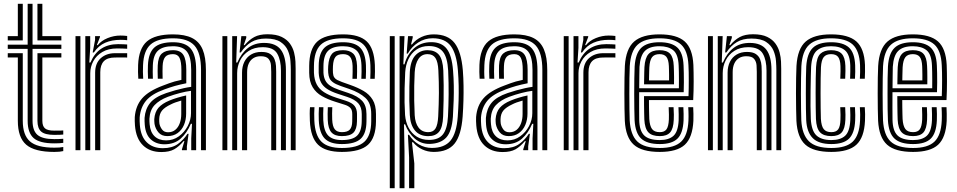

<svg xmlns="http://www.w3.org/2000/svg" viewBox="-20 -790 5032 1010"><path d="M265.5 -35.8Q188.5 -35.8 157 -63.6Q125.5 -91.5 125.5 -154.5V-532.8H20.8V-555H125.5V-770H151.2V-555H302.8V-532.8H151.2V-154.5Q151.2 -103 177 -80.6Q202.8 -58.2 265.5 -58.2Q277.2 -58.2 288.8 -58.6Q300.2 -59 312.8 -60V-38.5Q302.8 -37 291.4 -36.4Q280 -35.8 265.5 -35.8ZM265.5 9.2Q162 9.2 117.9 -28.8Q73.8 -66.8 73.8 -154.5V-487.8H20.8V-510.2H99.8V-154.5Q99.8 -79.5 137.4 -46.4Q175 -13.2 265.5 -13.2Q280.2 -13.2 291.9 -14Q303.5 -14.8 312.8 -16.8V4.8Q295 9.2 265.5 9.2ZM265.5 -80.5Q216.8 -80.5 196.9 -97.6Q177 -114.8 177 -154.5V-510.2H302.8V-487.8H202.8V-154.5Q202.8 -126.5 216.8 -114.6Q230.8 -102.8 265.5 -102.8Q286.2 -102.8 297.6 -103Q309 -103.2 312.8 -103.8V-82.2Q305.2 -81.5 294.2 -81Q283.2 -80.5 265.5 -80.5ZM20.8 -577.5V-600H73.8V-770H99.8V-577.5ZM177 -577.5V-770H202.8V-600H302.8V-577.5Z M428.8 0V-600H454.5V-538L449.8 -461.2H455.8Q477.5 -511.5 513.9 -534.6Q550.2 -557.8 601.2 -557.8Q614.8 -557.8 628.8 -557.1Q642.8 -556.5 649 -556V-533.5Q641.5 -534 626.1 -534.6Q610.8 -535.2 596.5 -535.2Q550 -535.2 518.4 -516.5Q486.8 -497.8 470.8 -468Q454.8 -438.2 454.8 -405.2V0ZM377.2 0V-600H403V0ZM480.5 0V-407.5Q480.5 -457.2 509.9 -483.8Q539.2 -510.2 584.8 -510.2Q601 -510.2 617.5 -510.2Q634 -510.2 649 -510.2V-487.5Q634.2 -487.8 617 -487.6Q599.8 -487.5 584.8 -487.5Q545 -487.5 526.2 -467.9Q507.5 -448.2 507.5 -410.2V0ZM467.5 -514 480.2 -580.2V-600H505.8L506.2 -596L489.5 -552.5H494.2Q513 -576.2 546 -589.6Q579 -603 613.2 -603Q621 -603 630.6 -602.5Q640.2 -602 649 -600.8V-578.5Q641.5 -579.5 633.1 -580Q624.8 -580.5 615 -580.5Q568.5 -580.5 533.4 -565.2Q498.2 -550 473.8 -514Z M1037.5 0V-421.8Q1037.5 -511 1003.4 -549.8Q969.2 -588.5 890 -588.5Q808.5 -588.5 772 -555.8Q735.5 -523 732.5 -447.5Q731.8 -431 731.8 -412.5Q731.8 -394 733.2 -375.8H707.5Q706.2 -395 706 -411.5Q705.8 -428 706.5 -448.5Q710 -535.2 753 -572.2Q796 -609.2 890 -609.2Q952.2 -609.2 990.2 -590.2Q1028.2 -571.2 1045.8 -530Q1063.2 -488.8 1063.2 -421.8V0ZM854 -51.5Q891.2 -51.5 920.8 -72.8Q950.2 -94 967.5 -126.9Q984.8 -159.8 984.8 -194.8V-312.2Q958.8 -309 926.5 -300.6Q894.2 -292.2 863.2 -280.8Q818 -263.5 793.2 -237.2Q768.5 -211 766 -165.2Q765.8 -157.5 766.2 -149.8Q766.8 -142 767.2 -136Q770.5 -95 793.1 -73.2Q815.8 -51.5 854 -51.5ZM860.5 -74Q830 -74 813.6 -93.4Q797.2 -112.8 792.8 -138.2Q792.2 -143.5 791.8 -151Q791.2 -158.5 791.5 -163Q794.2 -200.5 813.5 -222.9Q832.8 -245.2 871 -261Q890.2 -269 913.6 -276.1Q937 -283.2 959.2 -287.8V-192.5Q959.2 -160 947.9 -133Q936.5 -106 914.4 -90Q892.2 -74 860.5 -74ZM864.2 -94.2Q886.8 -94.2 902.2 -107.1Q917.8 -120 925.6 -141.8Q933.5 -163.5 933.5 -190.2V-261Q915.5 -256 902 -251Q888.5 -246 879.5 -241.2Q846.5 -225.8 832.4 -208.5Q818.2 -191.2 817.5 -163Q817.5 -157.2 817.6 -151.8Q817.8 -146.2 818.5 -140.5Q821.2 -124.5 832 -109.4Q842.8 -94.2 864.2 -94.2ZM828.5 9.8Q768.2 9.8 731.9 -25.8Q695.5 -61.2 690 -129.5Q689.2 -140 688.8 -153.2Q688.2 -166.5 689 -174.5Q693.8 -234 727.9 -272.9Q762 -311.8 837.8 -340Q856.5 -347.2 870.2 -352.2Q884 -357.2 898.8 -361.4Q913.5 -365.5 934.2 -369.8V-422Q934.2 -465.5 924.5 -485.4Q914.8 -505.2 890 -505.2Q861.2 -505.2 849 -490.4Q836.8 -475.5 835.5 -443Q835 -435 834.9 -416Q834.8 -397 835.5 -375.8H810Q809 -400 809.2 -416.8Q809.5 -433.5 809.8 -445.8Q811.8 -491 831.6 -508.5Q851.5 -526 890 -526Q928.8 -526 944.4 -501.4Q960 -476.8 960 -422V-352Q925.8 -345.2 899.6 -337.8Q873.5 -330.2 846.2 -320.2Q778 -295.8 748.5 -260.4Q719 -225 714.8 -172.5Q714.2 -164 714.6 -152.8Q715 -141.5 715.8 -131.5Q720.5 -72.2 752.1 -41.4Q783.8 -10.5 836.8 -10.5Q885 -10.5 915.6 -32.5Q946.2 -54.5 966.2 -86H972L963 -19.8V0H937.2L936.8 -4L950.2 -47.5H945.5Q921.8 -19 896.2 -4.6Q870.8 9.8 828.5 9.8ZM986 0.2V-62L990 -138.8H984Q963.2 -89.8 930.1 -60.4Q897 -31 844.5 -31Q801 -31.2 773.2 -56.8Q745.5 -82.2 741.5 -133.8Q741 -141 740.5 -151.6Q740 -162.2 740.5 -169.8Q744.2 -217 769.9 -248.6Q795.5 -280.2 854.8 -300.5Q878.5 -308.5 901.5 -314.9Q924.5 -321.2 946 -326Q967.5 -330.8 985.8 -333.2V-421.8Q985.8 -488.8 963.8 -517.8Q941.8 -546.8 890 -546.8Q835.8 -546.8 810.9 -523.4Q786 -500 784 -446.2Q783.5 -430.5 783.4 -412.6Q783.2 -394.8 784.2 -375.8H758.8Q757.5 -396 757.6 -413.9Q757.8 -431.8 758.2 -446.8Q760.8 -511.5 791.4 -539.6Q822 -567.8 890 -567.8Q955.2 -567.8 983.5 -533.9Q1011.8 -500 1011.8 -421.8V0.2Z M1509.8 0V-423.2Q1509.8 -442 1507.8 -469.5Q1505.8 -497 1494.5 -523.9Q1483.2 -550.8 1456.2 -569Q1429.2 -587.2 1379 -587.2Q1333 -587.2 1302 -568.6Q1271 -550 1246.5 -514H1240.2L1249.5 -600H1275.2L1275.5 -591L1262.2 -552.5H1267Q1290.8 -581 1318 -595.4Q1345.2 -609.8 1387.2 -609.8Q1433 -609.8 1461.5 -595.9Q1490 -582 1505.4 -560.2Q1520.8 -538.5 1527 -513.6Q1533.2 -488.8 1534.2 -466Q1535.2 -443.2 1535.2 -428.2V0ZM1150 0V-600H1175.8V0ZM1253.2 0V-407.5Q1253.2 -440.2 1265.5 -464.9Q1277.8 -489.5 1300.6 -503.1Q1323.5 -516.8 1355.2 -516.8Q1385.8 -516.8 1401.8 -505.8Q1417.8 -494.8 1424.2 -478Q1430.8 -461.2 1431.8 -443.6Q1432.8 -426 1432.8 -413.2V0H1406.8V-411.8Q1406.8 -426.8 1405.5 -446.2Q1404.2 -465.8 1392.9 -480Q1381.5 -494.2 1351.5 -494.2Q1329.2 -494.2 1313.2 -484.4Q1297.2 -474.5 1288.6 -455.9Q1280 -437.2 1280 -410.2V0ZM1201.5 0V-600H1227.2L1222.5 -461.2H1228.5Q1249.8 -511 1284.8 -537.9Q1319.8 -564.8 1371.2 -564.2Q1431 -563.8 1457.5 -528.1Q1484 -492.5 1484 -421.5V0H1458V-418.2Q1458 -473.5 1438.5 -507.6Q1419 -541.8 1361.8 -541.8Q1318.5 -541.8 1288.4 -522.2Q1258.2 -502.8 1242.9 -471.6Q1227.5 -440.5 1227.5 -405.2V0Z M1778.5 9.2Q1692.2 9.2 1653.1 -28.8Q1614 -66.8 1610 -154.5Q1609.2 -172 1609.2 -191.8Q1609.2 -211.5 1610.8 -226.2H1634.2Q1633 -212.2 1632.9 -193Q1632.8 -173.8 1633.5 -156Q1637 -78.5 1670.6 -45Q1704.2 -11.5 1778.5 -11.5Q1861 -11.5 1896.6 -44.1Q1932.2 -76.8 1932.8 -151.2Q1932.8 -157.8 1932.8 -164.1Q1932.8 -170.5 1932.8 -177Q1932.8 -183.5 1932.8 -190Q1932.8 -247.2 1902.1 -275.2Q1871.5 -303.2 1817.5 -322L1771 -338Q1745.2 -347.2 1731.8 -357.1Q1718.2 -367 1713 -379.1Q1707.8 -391.2 1706.5 -407Q1705.5 -414.5 1705.8 -423.9Q1706 -433.2 1706.5 -442.5Q1709.5 -487.2 1726.1 -506.6Q1742.8 -526 1784.5 -526Q1818.5 -526 1837.4 -508.6Q1856.2 -491.2 1858.2 -443.8Q1858.8 -432.5 1858.4 -414.2Q1858 -396 1857.5 -375.5H1834Q1834.8 -395 1835 -412.5Q1835.2 -430 1834.8 -442.8Q1833.5 -476.2 1821.6 -490.8Q1809.8 -505.2 1784.5 -505.2Q1756.2 -505.2 1744.8 -490.8Q1733.2 -476.2 1731.5 -442.5Q1731 -432.8 1731 -424.1Q1731 -415.5 1731.5 -407Q1732.5 -391.5 1738.4 -382.9Q1744.2 -374.2 1754.5 -369.1Q1764.8 -364 1778.5 -358.8L1823.5 -342.8Q1862.2 -329.2 1892.5 -311.6Q1922.8 -294 1940.2 -265.5Q1957.8 -237 1957.8 -190Q1957.8 -183.2 1957.8 -176.9Q1957.8 -170.5 1957.8 -164.1Q1957.8 -157.8 1957.8 -151.2Q1957 -66 1915.9 -28.4Q1874.8 9.2 1778.5 9.2ZM1778.5 -32.2Q1716 -32.2 1688 -61.5Q1660 -90.8 1657 -157Q1656.5 -171.8 1656.5 -191Q1656.5 -210.2 1657.8 -226.2H1681.2Q1680.2 -210.2 1680.1 -191.4Q1680 -172.5 1680.5 -158.2Q1683 -102 1705.9 -77.6Q1728.8 -53.2 1778.5 -53.2Q1834.8 -53.2 1858.5 -76.4Q1882.2 -99.5 1882.8 -151.2Q1883 -161.8 1883 -171Q1883 -180.2 1883 -190Q1883 -226.2 1864.5 -246.8Q1846 -267.2 1805.5 -280.5L1756.8 -296.5Q1721.5 -308.2 1700 -322.6Q1678.5 -337 1668.2 -357.2Q1658 -377.5 1656.5 -406.8Q1656.2 -416.5 1656.4 -425.5Q1656.5 -434.5 1656.5 -442.8Q1656.8 -509.2 1686.4 -538.5Q1716 -567.8 1784.5 -567.8Q1846 -567.8 1874.1 -539.6Q1902.2 -511.5 1905 -446.8Q1905.5 -432 1905.4 -414.9Q1905.2 -397.8 1904.2 -375.5H1880.8Q1881.8 -397 1882 -413.5Q1882.2 -430 1881.5 -446.2Q1879.2 -503.5 1854.8 -525.1Q1830.2 -546.8 1784.5 -546.8Q1729.5 -546.8 1705.6 -522.5Q1681.8 -498.2 1681.5 -442.8Q1681.5 -434 1681.4 -425Q1681.2 -416 1681.5 -406.8Q1683 -383 1691.6 -366.5Q1700.2 -350 1717.9 -338.5Q1735.5 -327 1764 -317.2L1811.5 -301.2Q1861.2 -284.8 1884.5 -260.1Q1907.8 -235.5 1907.8 -190Q1907.8 -180.2 1907.9 -170.5Q1908 -160.8 1907.8 -151.2Q1907.2 -88 1877.6 -60.1Q1848 -32.2 1778.5 -32.2ZM1778.5 -74Q1741 -74 1723.5 -93.6Q1706 -113.2 1704 -159.2Q1703.5 -172.8 1703.5 -190.9Q1703.5 -209 1704.5 -226.2H1728Q1727 -210.2 1727 -192.8Q1727 -175.2 1727.5 -161Q1729 -125.2 1741 -110Q1753 -94.8 1778.5 -94.8Q1807.8 -94.8 1820.1 -108.2Q1832.5 -121.8 1832.8 -151.5Q1833 -161.8 1833 -171Q1833 -180.2 1833 -190Q1833 -212.2 1822.5 -222.8Q1812 -233.2 1793.5 -239L1742.2 -255.2Q1704 -267.2 1673.4 -284.5Q1642.8 -301.8 1624.9 -330.9Q1607 -360 1606.5 -406.8Q1606.5 -416.8 1606.5 -425.9Q1606.5 -435 1606.5 -442.8Q1607 -531.8 1648 -570.5Q1689 -609.2 1784.5 -609.2Q1870.5 -609.2 1909.4 -572Q1948.2 -534.8 1952 -448.5Q1952.8 -432 1952.5 -412.6Q1952.2 -393.2 1951.2 -375.5H1927.8Q1928.5 -391.2 1928.9 -411.1Q1929.2 -431 1928.5 -447.2Q1925.2 -523 1891.8 -555.8Q1858.2 -588.5 1784.5 -588.5Q1702.5 -588.5 1667.1 -554.5Q1631.8 -520.5 1631.5 -442.8Q1631.5 -434 1631.4 -425Q1631.2 -416 1631.5 -406.8Q1633.2 -370.2 1646.2 -345.8Q1659.2 -321.2 1684.9 -304.9Q1710.5 -288.5 1749.5 -275.8L1799.5 -259.8Q1832.8 -249 1845.4 -232.5Q1858 -216 1858 -190Q1858 -183.5 1858 -177.2Q1858 -171 1858 -164.8Q1858 -158.5 1857.8 -151.5Q1857.2 -110.2 1839.1 -92.1Q1821 -74 1778.5 -74Z M2132 200V37.5L2125.8 -80.8H2132Q2150.8 -49.5 2182.8 -30.6Q2214.8 -11.8 2251.8 -11.8Q2318 -11.8 2349.8 -50.2Q2381.5 -88.8 2388 -176.2Q2391.2 -221.5 2392.4 -261.2Q2393.5 -301 2392.8 -339.5Q2392 -378 2388.8 -419.5Q2381.8 -507.5 2351.2 -548.1Q2320.8 -588.8 2256 -588.8Q2214.2 -588.8 2179.8 -566.4Q2145.2 -544 2125.2 -508.2H2119.2L2126.5 -600H2151V-591.5L2142.2 -556.5H2147.2Q2167.5 -581.8 2197.2 -595.5Q2227 -609.2 2261.5 -609.2Q2335.8 -609.2 2371.1 -564Q2406.5 -518.8 2414.8 -419.2Q2417.8 -379 2418.4 -340Q2419 -301 2417.9 -261.1Q2416.8 -221.2 2413.8 -177.8Q2406.5 -78.8 2371.4 -34.8Q2336.2 9.2 2261.8 9.2Q2229.8 9.2 2201.4 -4Q2173 -17.2 2153 -41.5H2147L2159.5 69.8V200ZM2030.5 200V-600H2056.2V200ZM2082 200V-600H2107.8L2101.8 -451.5H2107.8Q2120.5 -501.5 2157 -534.9Q2193.5 -568.2 2248.8 -568.2Q2303 -568.2 2330 -533.4Q2357 -498.5 2363.2 -419.5Q2366.5 -378.8 2367.1 -340.5Q2367.8 -302.2 2366.5 -262.4Q2365.2 -222.5 2362.5 -176.5Q2357 -99.2 2327.8 -67Q2298.5 -34.8 2241.2 -33Q2195.5 -31.8 2161.9 -60.9Q2128.2 -90 2111 -136H2105.2L2107.8 4V200ZM2236.8 -54Q2287.2 -54 2310.2 -83.4Q2333.2 -112.8 2336.5 -177Q2339.5 -234.2 2340 -293.5Q2340.5 -352.8 2337.5 -418.2Q2334 -487.5 2310.1 -517.6Q2286.2 -547.8 2235.5 -547.8Q2197.5 -547.8 2170.5 -529.1Q2143.5 -510.5 2128.6 -479.2Q2113.8 -448 2111.5 -410Q2109.2 -365.8 2108.4 -325.9Q2107.5 -286 2108.1 -250.9Q2108.8 -215.8 2110.8 -185Q2113.8 -147.8 2129.4 -118.1Q2145 -88.5 2172.2 -71.2Q2199.5 -54 2236.8 -54ZM2233 -73.8Q2187.8 -73.8 2163.1 -103.2Q2138.5 -132.8 2135.8 -184.8Q2133.8 -221.8 2133.2 -259.2Q2132.8 -296.8 2133.5 -334.5Q2134.2 -372.2 2135.8 -410.5Q2138.8 -469 2164 -497.5Q2189.2 -526 2228.8 -526Q2268.5 -526 2288.9 -501.9Q2309.2 -477.8 2312 -419.2Q2313.5 -380.8 2313.9 -342.1Q2314.2 -303.5 2313.5 -262.8Q2312.8 -222 2311 -177.5Q2308.8 -120.5 2289.9 -97.1Q2271 -73.8 2233 -73.8ZM2233 -94.8Q2259 -94.8 2271 -114.2Q2283 -133.8 2285.2 -178.2Q2288.5 -244.5 2288.8 -300.8Q2289 -357 2286 -419.2Q2284 -464.5 2270.6 -484.9Q2257.2 -505.2 2228.8 -505.2Q2198.2 -505.2 2181.2 -479.9Q2164.2 -454.5 2161.5 -410Q2159.8 -376.2 2159 -338.2Q2158.2 -300.2 2158.9 -261Q2159.5 -221.8 2161.5 -184Q2163.8 -142.5 2182 -118.6Q2200.2 -94.8 2233 -94.8Z M2833 0V-421.8Q2833 -511 2798.9 -549.8Q2764.8 -588.5 2685.5 -588.5Q2604 -588.5 2567.5 -555.8Q2531 -523 2528 -447.5Q2527.2 -431 2527.2 -412.5Q2527.2 -394 2528.8 -375.8H2503Q2501.8 -395 2501.5 -411.5Q2501.2 -428 2502 -448.5Q2505.5 -535.2 2548.5 -572.2Q2591.5 -609.2 2685.5 -609.2Q2747.8 -609.2 2785.8 -590.2Q2823.8 -571.2 2841.2 -530Q2858.8 -488.8 2858.8 -421.8V0ZM2649.5 -51.5Q2686.8 -51.5 2716.2 -72.8Q2745.8 -94 2763 -126.9Q2780.2 -159.8 2780.2 -194.8V-312.2Q2754.2 -309 2722 -300.6Q2689.8 -292.2 2658.8 -280.8Q2613.5 -263.5 2588.8 -237.2Q2564 -211 2561.5 -165.2Q2561.2 -157.5 2561.8 -149.8Q2562.2 -142 2562.8 -136Q2566 -95 2588.6 -73.2Q2611.2 -51.5 2649.5 -51.5ZM2656 -74Q2625.5 -74 2609.1 -93.4Q2592.8 -112.8 2588.2 -138.2Q2587.8 -143.5 2587.2 -151Q2586.8 -158.5 2587 -163Q2589.8 -200.5 2609 -222.9Q2628.2 -245.2 2666.5 -261Q2685.8 -269 2709.1 -276.1Q2732.5 -283.2 2754.8 -287.8V-192.5Q2754.8 -160 2743.4 -133Q2732 -106 2709.9 -90Q2687.8 -74 2656 -74ZM2659.8 -94.2Q2682.2 -94.2 2697.8 -107.1Q2713.2 -120 2721.1 -141.8Q2729 -163.5 2729 -190.2V-261Q2711 -256 2697.5 -251Q2684 -246 2675 -241.2Q2642 -225.8 2627.9 -208.5Q2613.8 -191.2 2613 -163Q2613 -157.2 2613.1 -151.8Q2613.2 -146.2 2614 -140.5Q2616.8 -124.5 2627.5 -109.4Q2638.2 -94.2 2659.8 -94.2ZM2624 9.8Q2563.8 9.8 2527.4 -25.8Q2491 -61.2 2485.5 -129.5Q2484.8 -140 2484.2 -153.2Q2483.8 -166.5 2484.5 -174.5Q2489.2 -234 2523.4 -272.9Q2557.5 -311.8 2633.2 -340Q2652 -347.2 2665.8 -352.2Q2679.5 -357.2 2694.2 -361.4Q2709 -365.5 2729.8 -369.8V-422Q2729.8 -465.5 2720 -485.4Q2710.2 -505.2 2685.5 -505.2Q2656.8 -505.2 2644.5 -490.4Q2632.2 -475.5 2631 -443Q2630.5 -435 2630.4 -416Q2630.2 -397 2631 -375.8H2605.5Q2604.5 -400 2604.8 -416.8Q2605 -433.5 2605.2 -445.8Q2607.2 -491 2627.1 -508.5Q2647 -526 2685.5 -526Q2724.2 -526 2739.9 -501.4Q2755.5 -476.8 2755.5 -422V-352Q2721.2 -345.2 2695.1 -337.8Q2669 -330.2 2641.8 -320.2Q2573.5 -295.8 2544 -260.4Q2514.5 -225 2510.2 -172.5Q2509.8 -164 2510.1 -152.8Q2510.5 -141.5 2511.2 -131.5Q2516 -72.2 2547.6 -41.4Q2579.2 -10.5 2632.2 -10.5Q2680.5 -10.5 2711.1 -32.5Q2741.8 -54.5 2761.8 -86H2767.5L2758.5 -19.8V0H2732.8L2732.2 -4L2745.8 -47.5H2741Q2717.2 -19 2691.8 -4.6Q2666.2 9.8 2624 9.8ZM2781.5 0.2V-62L2785.5 -138.8H2779.5Q2758.8 -89.8 2725.6 -60.4Q2692.5 -31 2640 -31Q2596.5 -31.2 2568.8 -56.8Q2541 -82.2 2537 -133.8Q2536.5 -141 2536 -151.6Q2535.5 -162.2 2536 -169.8Q2539.8 -217 2565.4 -248.6Q2591 -280.2 2650.2 -300.5Q2674 -308.5 2697 -314.9Q2720 -321.2 2741.5 -326Q2763 -330.8 2781.2 -333.2V-421.8Q2781.2 -488.8 2759.2 -517.8Q2737.2 -546.8 2685.5 -546.8Q2631.2 -546.8 2606.4 -523.4Q2581.5 -500 2579.5 -446.2Q2579 -430.5 2578.9 -412.6Q2578.8 -394.8 2579.8 -375.8H2554.2Q2553 -396 2553.1 -413.9Q2553.2 -431.8 2553.8 -446.8Q2556.2 -511.5 2586.9 -539.6Q2617.5 -567.8 2685.5 -567.8Q2750.8 -567.8 2779 -533.9Q2807.2 -500 2807.2 -421.8V0.2Z M2997 0V-600H3022.8V-538L3018 -461.2H3024Q3045.8 -511.5 3082.1 -534.6Q3118.5 -557.8 3169.5 -557.8Q3183 -557.8 3197 -557.1Q3211 -556.5 3217.2 -556V-533.5Q3209.8 -534 3194.4 -534.6Q3179 -535.2 3164.8 -535.2Q3118.2 -535.2 3086.6 -516.5Q3055 -497.8 3039 -468Q3023 -438.2 3023 -405.2V0ZM2945.5 0V-600H2971.2V0ZM3048.8 0V-407.5Q3048.8 -457.2 3078.1 -483.8Q3107.5 -510.2 3153 -510.2Q3169.2 -510.2 3185.8 -510.2Q3202.2 -510.2 3217.2 -510.2V-487.5Q3202.5 -487.8 3185.2 -487.6Q3168 -487.5 3153 -487.5Q3113.2 -487.5 3094.5 -467.9Q3075.8 -448.2 3075.8 -410.2V0ZM3035.8 -514 3048.5 -580.2V-600H3074L3074.5 -596L3057.8 -552.5H3062.5Q3081.2 -576.2 3114.2 -589.6Q3147.2 -603 3181.5 -603Q3189.2 -603 3198.9 -602.5Q3208.5 -602 3217.2 -600.8V-578.5Q3209.8 -579.5 3201.4 -580Q3193 -580.5 3183.2 -580.5Q3136.8 -580.5 3101.6 -565.2Q3066.5 -550 3042 -514Z M3450.8 9.2Q3356.2 9.2 3313.9 -28.9Q3271.5 -67 3266.8 -154.2Q3265.8 -178 3265.1 -216.9Q3264.5 -255.8 3264.5 -299.2Q3264.5 -342.8 3265.1 -381.4Q3265.8 -420 3267 -443.2Q3272.5 -533.8 3315.9 -571.5Q3359.2 -609.2 3449.2 -609.2Q3540 -609.2 3581.6 -572.2Q3623.2 -535.2 3627.5 -448.5Q3628.2 -429.5 3628.6 -407.5Q3629 -385.5 3629 -361.5Q3629 -337.5 3628.4 -312.6Q3627.8 -287.8 3626.5 -263.5H3393.8Q3393.8 -244.8 3394 -225.5Q3394.2 -206.2 3394.8 -190.2Q3395.2 -174.2 3395.5 -164.5Q3397.8 -127.8 3410.1 -111.2Q3422.5 -94.8 3450.8 -94.8Q3475 -94.8 3485.9 -109.6Q3496.8 -124.5 3498.5 -160.8Q3499 -170.2 3498.8 -187Q3498.5 -203.8 3497.5 -226.2H3523.2Q3524.5 -204.2 3524.8 -187Q3525 -169.8 3524.2 -159.5Q3522.2 -113 3505.2 -93.5Q3488.2 -74 3450.8 -74Q3409.2 -74 3390.5 -94.1Q3371.8 -114.2 3369.5 -161.5Q3369 -175.5 3368.6 -195.4Q3368.2 -215.2 3368 -238.2Q3367.8 -261.2 3367.8 -284.2H3601.8Q3602.5 -304.5 3602.9 -325.9Q3603.2 -347.2 3603.2 -368.5Q3603.2 -389.8 3602.9 -409.8Q3602.5 -429.8 3601.5 -447.2Q3598 -524 3562.2 -556.2Q3526.5 -588.5 3449.2 -588.5Q3371.2 -588.5 3334.4 -555Q3297.5 -521.5 3292.8 -441.8Q3291.5 -417.5 3291 -378.2Q3290.5 -339 3290.5 -295.9Q3290.5 -252.8 3291.1 -215.2Q3291.8 -177.8 3292.5 -157Q3296.8 -80 3332.5 -45.8Q3368.2 -11.5 3450.8 -11.5Q3528.2 -11.5 3563.1 -44.9Q3598 -78.2 3601.5 -155.5Q3602 -166.5 3602 -178.5Q3602 -190.5 3601.6 -202.8Q3601.2 -215 3600.5 -226.2H3626.5Q3627.2 -210.5 3627.8 -191.1Q3628.2 -171.8 3627.5 -154.5Q3623.2 -66.5 3582.4 -28.6Q3541.5 9.2 3450.8 9.2ZM3450.8 -32.2Q3383.8 -32.2 3352.9 -61Q3322 -89.8 3318.2 -157.8Q3317.2 -179.5 3316.8 -217Q3316.2 -254.5 3316.2 -297.4Q3316.2 -340.2 3316.8 -378.6Q3317.2 -417 3318.5 -440.2Q3322.8 -508.8 3353.1 -538.2Q3383.5 -567.8 3449.2 -567.8Q3512.2 -567.8 3542.5 -540.4Q3572.8 -513 3575.8 -446.5Q3576.8 -428.2 3577.1 -405.5Q3577.5 -382.8 3577.5 -357.2Q3577.5 -331.8 3576.5 -305H3342.2Q3342 -260.8 3342.1 -227Q3342.2 -193.2 3342.5 -159.8Q3343.5 -102.5 3368.4 -77.9Q3393.2 -53.2 3450.8 -53.2Q3498.2 -53.2 3522.8 -75.5Q3547.2 -97.8 3550 -157Q3550.5 -171.8 3550.2 -189.1Q3550 -206.5 3549 -226.2H3574.8Q3575.8 -208.5 3576.1 -190.8Q3576.5 -173 3575.8 -156.2Q3572.8 -89.5 3543.9 -60.9Q3515 -32.2 3450.8 -32.2ZM3342.5 -325.8H3551.2Q3551.5 -349.5 3551.5 -370.9Q3551.5 -392.2 3551.1 -411.2Q3550.8 -430.2 3550 -446Q3547.5 -504.5 3521.6 -525.6Q3495.8 -546.8 3449.2 -546.8Q3397.2 -546.8 3372.5 -522.1Q3347.8 -497.5 3344 -438.5Q3343.8 -426.5 3343.2 -394.9Q3342.8 -363.2 3342.5 -325.8ZM3368 -346.5Q3368.2 -362 3368.5 -378.8Q3368.8 -395.5 3369.1 -410.8Q3369.5 -426 3370 -437Q3373 -485.2 3391.4 -505.6Q3409.8 -526 3449.2 -526Q3488.2 -526 3505.4 -506.8Q3522.5 -487.5 3524.2 -443.5Q3524.8 -433 3525.2 -417.2Q3525.8 -401.5 3525.8 -383.1Q3525.8 -364.8 3525.5 -346.5ZM3394 -367.2H3499.5Q3499.8 -381.8 3499.6 -396.1Q3499.5 -410.5 3499.1 -422.8Q3498.8 -435 3498.5 -442.5Q3497 -476.2 3485.6 -490.8Q3474.2 -505.2 3449.2 -505.2Q3422.5 -505.2 3410.2 -489.4Q3398 -473.5 3395.8 -435.8Q3395.5 -427 3395.1 -416.8Q3394.8 -406.5 3394.5 -394.2Q3394.2 -382 3394 -367.2Z M4064 0V-423.2Q4064 -442 4062 -469.5Q4060 -497 4048.8 -523.9Q4037.5 -550.8 4010.5 -569Q3983.5 -587.2 3933.2 -587.2Q3887.2 -587.2 3856.2 -568.6Q3825.2 -550 3800.8 -514H3794.5L3803.8 -600H3829.5L3829.8 -591L3816.5 -552.5H3821.2Q3845 -581 3872.2 -595.4Q3899.5 -609.8 3941.5 -609.8Q3987.2 -609.8 4015.8 -595.9Q4044.2 -582 4059.6 -560.2Q4075 -538.5 4081.2 -513.6Q4087.5 -488.8 4088.5 -466Q4089.5 -443.2 4089.5 -428.2V0ZM3704.2 0V-600H3730V0ZM3807.5 0V-407.5Q3807.5 -440.2 3819.8 -464.9Q3832 -489.5 3854.9 -503.1Q3877.8 -516.8 3909.5 -516.8Q3940 -516.8 3956 -505.8Q3972 -494.8 3978.5 -478Q3985 -461.2 3986 -443.6Q3987 -426 3987 -413.2V0H3961V-411.8Q3961 -426.8 3959.8 -446.2Q3958.5 -465.8 3947.1 -480Q3935.8 -494.2 3905.8 -494.2Q3883.5 -494.2 3867.5 -484.4Q3851.5 -474.5 3842.9 -455.9Q3834.2 -437.2 3834.2 -410.2V0ZM3755.8 0V-600H3781.5L3776.8 -461.2H3782.8Q3804 -511 3839 -537.9Q3874 -564.8 3925.5 -564.2Q3985.2 -563.8 4011.8 -528.1Q4038.2 -492.5 4038.2 -421.5V0H4012.2V-418.2Q4012.2 -473.5 3992.8 -507.6Q3973.2 -541.8 3916 -541.8Q3872.8 -541.8 3842.6 -522.2Q3812.5 -502.8 3797.1 -471.6Q3781.8 -440.5 3781.8 -405.2V0Z M4353.2 9.2Q4259 9.2 4216.6 -28.9Q4174.2 -67 4169.5 -154.2Q4168.5 -178 4167.9 -216.9Q4167.2 -255.8 4167.2 -299.2Q4167.2 -342.8 4167.9 -381.4Q4168.5 -420 4169.8 -443.2Q4175.2 -534 4218.5 -571.6Q4261.8 -609.2 4351.5 -609.2Q4443 -609.2 4484.8 -572.1Q4526.5 -535 4530.2 -448.5Q4530.8 -432.5 4530.4 -412.2Q4530 -392 4529.2 -375.8H4503.2Q4504.2 -392.2 4504.6 -411.2Q4505 -430.2 4504.2 -447.5Q4501 -523 4465.6 -555.8Q4430.2 -588.5 4351.5 -588.5Q4274 -588.5 4237.1 -555Q4200.2 -521.5 4195.5 -441.8Q4194.2 -417.5 4193.8 -378.2Q4193.2 -339 4193.2 -295.8Q4193.2 -252.5 4193.9 -215.1Q4194.5 -177.8 4195.2 -157Q4199 -82.8 4235 -47.1Q4271 -11.5 4353.2 -11.5Q4431 -11.5 4465.9 -45Q4500.8 -78.5 4504.2 -155.5Q4505 -172 4504.9 -187.2Q4504.8 -202.5 4503.2 -226.2H4529.2Q4530.5 -204.8 4530.8 -189Q4531 -173.2 4530.2 -154.5Q4526.2 -66.8 4485.1 -28.8Q4444 9.2 4353.2 9.2ZM4353.2 -32.2Q4286 -32.2 4255.1 -63.8Q4224.2 -95.2 4221 -157.8Q4220 -179.5 4219.5 -217Q4219 -254.5 4219 -297.5Q4219 -340.5 4219.5 -378.9Q4220 -417.2 4221.2 -440.2Q4225.5 -509 4255.9 -538.4Q4286.2 -567.8 4351.5 -567.8Q4415 -567.8 4445.4 -540.4Q4475.8 -513 4478.5 -446.8Q4479.2 -431.2 4478.9 -412.9Q4478.5 -394.5 4477.5 -375.8H4451.8Q4452.5 -395.5 4452.9 -413.5Q4453.2 -431.5 4452.8 -446.2Q4450.5 -503.5 4425.1 -525.1Q4399.8 -546.8 4351.5 -546.8Q4302.8 -546.8 4276.6 -523.6Q4250.5 -500.5 4246.8 -438.5Q4246.2 -425 4245.4 -391.2Q4244.5 -357.5 4244 -315Q4243.5 -272.5 4243.6 -231.9Q4243.8 -191.2 4245.2 -164Q4248.8 -101.8 4274.9 -77.5Q4301 -53.2 4353.2 -53.2Q4401 -53.2 4425.5 -75.6Q4450 -98 4452.8 -156.8Q4453.2 -171 4453.2 -185.5Q4453.2 -200 4451.8 -226.2H4477.5Q4479.2 -199 4479.1 -185.1Q4479 -171.2 4478.5 -156.2Q4475.5 -89.8 4446.5 -61Q4417.5 -32.2 4353.2 -32.2ZM4353.2 -74Q4312.8 -74 4293.6 -94.2Q4274.5 -114.5 4272.2 -164.5Q4271.5 -187 4271 -223.9Q4270.5 -260.8 4270.5 -302Q4270.5 -343.2 4271.1 -379.5Q4271.8 -415.8 4272.8 -437Q4275.8 -489.2 4295.9 -507.6Q4316 -526 4351.5 -526Q4390 -526 4407.8 -507.1Q4425.5 -488.2 4427 -443.8Q4427.5 -434 4427.4 -417.2Q4427.2 -400.5 4426 -375.8H4400.2Q4401.2 -397.8 4401.5 -415Q4401.8 -432.2 4401.2 -442.8Q4400 -476 4388.8 -490.6Q4377.5 -505.2 4351.5 -505.2Q4326 -505.2 4313.4 -489.9Q4300.8 -474.5 4298.5 -435.5Q4297.5 -414 4297 -377.4Q4296.5 -340.8 4296.5 -299.6Q4296.5 -258.5 4297 -222.1Q4297.5 -185.8 4298.2 -164.8Q4300.5 -126.8 4313.1 -110.8Q4325.8 -94.8 4353.2 -94.8Q4378.8 -94.8 4389.4 -109.9Q4400 -125 4401 -159.5Q4401.5 -173.8 4401.5 -185.8Q4401.5 -197.8 4400 -226.2H4426Q4427.2 -203 4427.5 -186.6Q4427.8 -170.2 4427 -159.5Q4425 -113.2 4408 -93.6Q4391 -74 4353.2 -74Z M4783.2 9.2Q4688.8 9.2 4646.4 -28.9Q4604 -67 4599.2 -154.2Q4598.2 -178 4597.6 -216.9Q4597 -255.8 4597 -299.2Q4597 -342.8 4597.6 -381.4Q4598.2 -420 4599.5 -443.2Q4605 -533.8 4648.4 -571.5Q4691.8 -609.2 4781.8 -609.2Q4872.5 -609.2 4914.1 -572.2Q4955.8 -535.2 4960 -448.5Q4960.8 -429.5 4961.1 -407.5Q4961.5 -385.5 4961.5 -361.5Q4961.5 -337.5 4960.9 -312.6Q4960.2 -287.8 4959 -263.5H4726.2Q4726.2 -244.8 4726.5 -225.5Q4726.8 -206.2 4727.2 -190.2Q4727.8 -174.2 4728 -164.5Q4730.2 -127.8 4742.6 -111.2Q4755 -94.8 4783.2 -94.8Q4807.5 -94.8 4818.4 -109.6Q4829.2 -124.5 4831 -160.8Q4831.5 -170.2 4831.2 -187Q4831 -203.8 4830 -226.2H4855.8Q4857 -204.2 4857.2 -187Q4857.5 -169.8 4856.8 -159.5Q4854.8 -113 4837.8 -93.5Q4820.8 -74 4783.2 -74Q4741.8 -74 4723 -94.1Q4704.2 -114.2 4702 -161.5Q4701.5 -175.5 4701.1 -195.4Q4700.8 -215.2 4700.5 -238.2Q4700.2 -261.2 4700.2 -284.2H4934.2Q4935 -304.5 4935.4 -325.9Q4935.8 -347.2 4935.8 -368.5Q4935.8 -389.8 4935.4 -409.8Q4935 -429.8 4934 -447.2Q4930.5 -524 4894.8 -556.2Q4859 -588.5 4781.8 -588.5Q4703.8 -588.5 4666.9 -555Q4630 -521.5 4625.2 -441.8Q4624 -417.5 4623.5 -378.2Q4623 -339 4623 -295.9Q4623 -252.8 4623.6 -215.2Q4624.2 -177.8 4625 -157Q4629.2 -80 4665 -45.8Q4700.8 -11.5 4783.2 -11.5Q4860.8 -11.5 4895.6 -44.9Q4930.5 -78.2 4934 -155.5Q4934.5 -166.5 4934.5 -178.5Q4934.5 -190.5 4934.1 -202.8Q4933.8 -215 4933 -226.2H4959Q4959.8 -210.5 4960.2 -191.1Q4960.8 -171.8 4960 -154.5Q4955.8 -66.5 4914.9 -28.6Q4874 9.2 4783.2 9.2ZM4783.2 -32.2Q4716.2 -32.2 4685.4 -61Q4654.5 -89.8 4650.8 -157.8Q4649.8 -179.5 4649.2 -217Q4648.8 -254.5 4648.8 -297.4Q4648.8 -340.2 4649.2 -378.6Q4649.8 -417 4651 -440.2Q4655.2 -508.8 4685.6 -538.2Q4716 -567.8 4781.8 -567.8Q4844.8 -567.8 4875 -540.4Q4905.2 -513 4908.2 -446.5Q4909.2 -428.2 4909.6 -405.5Q4910 -382.8 4910 -357.2Q4910 -331.8 4909 -305H4674.8Q4674.5 -260.8 4674.6 -227Q4674.8 -193.2 4675 -159.8Q4676 -102.5 4700.9 -77.9Q4725.8 -53.2 4783.2 -53.2Q4830.8 -53.2 4855.2 -75.5Q4879.8 -97.8 4882.5 -157Q4883 -171.8 4882.8 -189.1Q4882.5 -206.5 4881.5 -226.2H4907.2Q4908.2 -208.5 4908.6 -190.8Q4909 -173 4908.2 -156.2Q4905.2 -89.5 4876.4 -60.9Q4847.5 -32.2 4783.2 -32.2ZM4675 -325.8H4883.8Q4884 -349.5 4884 -370.9Q4884 -392.2 4883.6 -411.2Q4883.2 -430.2 4882.5 -446Q4880 -504.5 4854.1 -525.6Q4828.2 -546.8 4781.8 -546.8Q4729.8 -546.8 4705 -522.1Q4680.2 -497.5 4676.5 -438.5Q4676.2 -426.5 4675.8 -394.9Q4675.2 -363.2 4675 -325.8ZM4700.5 -346.5Q4700.8 -362 4701 -378.8Q4701.2 -395.5 4701.6 -410.8Q4702 -426 4702.5 -437Q4705.5 -485.2 4723.9 -505.6Q4742.2 -526 4781.8 -526Q4820.8 -526 4837.9 -506.8Q4855 -487.5 4856.8 -443.5Q4857.2 -433 4857.8 -417.2Q4858.2 -401.5 4858.2 -383.1Q4858.2 -364.8 4858 -346.5ZM4726.5 -367.2H4832Q4832.2 -381.8 4832.1 -396.1Q4832 -410.5 4831.6 -422.8Q4831.2 -435 4831 -442.5Q4829.5 -476.2 4818.1 -490.8Q4806.8 -505.2 4781.8 -505.2Q4755 -505.2 4742.8 -489.4Q4730.5 -473.5 4728.2 -435.8Q4728 -427 4727.6 -416.8Q4727.2 -406.5 4727 -394.2Q4726.8 -382 4726.5 -367.2Z"/></svg>

Font: Big Shoulders Inline Display Thin ExtraBold
Style: Regular
Weight: 800
Version: Version 2.002